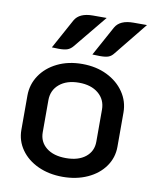

<svg xmlns="http://www.w3.org/2000/svg" viewBox="-84 -796 693 868"><g transform="rotate(10 263.0 -362.0)"><path d="M43 -168V-325Q43 -376 71 -418Q99 -460 149 -484.5Q199 -509 263 -509Q327 -509 377 -484.5Q427 -460 455.5 -418Q484 -376 484 -325V-168Q484 -118 455.5 -77.5Q427 -37 376.5 -14Q326 9 263 9Q200 9 150 -14Q100 -37 71.5 -77.5Q43 -118 43 -168ZM386 -174V-321Q386 -367 352.5 -395Q319 -423 263 -423Q207 -423 173.5 -395Q140 -367 140 -321V-174Q140 -130 173 -103.5Q206 -77 263 -77Q320 -77 353 -103.5Q386 -130 386 -174ZM189 -696Q210 -733 272 -733H335L210 -581Q199 -568 185.5 -563Q172 -558 146 -558Q126 -558 114 -559ZM375 -696Q396 -733 458 -733H520L397 -581Q387 -568 374 -563Q361 -558 335 -558Q314 -558 300 -559Z"/></g></svg>

Font: K2D Medium
Style: Regular
Weight: 500
Designer: Katatrad Aksorn Co.,Ltd.
Foundry: Cadson Demak Co.,Ltd.
Version: Version 1.000; ttfautohint (v1.6)